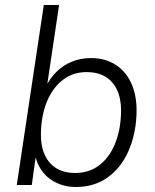

<svg xmlns="http://www.w3.org/2000/svg" viewBox="-20 -739 618 767"><path d="M283 8Q225 8 181 -23Q137 -54 121 -115H123L107 0H47L155 -719H216L167 -390H161Q180 -427 206.5 -453Q233 -479 268 -493Q303 -507 344 -507Q402 -507 444.5 -478.5Q487 -450 508 -398Q529 -346 525 -275Q521 -197 491.5 -132Q462 -67 409 -29.5Q356 8 283 8ZM280 -48Q336 -48 376 -78.5Q416 -109 438 -161Q460 -213 463 -277Q468 -360 432 -405.5Q396 -451 326 -451Q272 -451 232 -420.5Q192 -390 169.5 -338Q147 -286 144 -220Q139 -139 175 -93.5Q211 -48 280 -48Z"/></svg>

Font: Nunitoga
Style: Light Italic
Weight: 300
Italic angle: -9°
Designer: Vernon Adams
Foundry: Vernon Adams
Version: Version 1.0